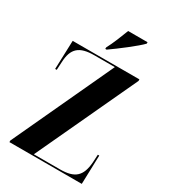

<svg xmlns="http://www.w3.org/2000/svg" viewBox="-221 -1040 1020 1149"><g transform="rotate(30 288.5 -465.5)"><path d="M252 -780V-770H261C317 -809 418 -886 451 -921V-931H317C300 -886 275 -823 252 -780ZM34 0H534L540 -199H530L527 -143C519 -47 480 -10 378 -10H197L520 -703V-714H59L52 -516H63L66 -571C70 -667 111 -704 215 -704H356L34 -11Z"/></g></svg>

Font: Noto Serif Display ExtraCondensed ExtraBold
Style: Regular
Weight: 800
Width: 2
Designer: Monotype Design Team
Foundry: Monotype Imaging Inc.
Version: Version 2.009